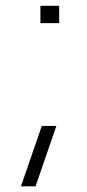

<svg xmlns="http://www.w3.org/2000/svg" viewBox="-20 -533 306 675"><path d="M178.2 -90.3 105 122.1H53.7L127 -90.3ZM188 -512.7V-451.7H122.1V-512.7Z"/></svg>

Font: Sansation Light
Style: Light
Weight: 300
Designer: Bernd Montag
Version: Version 1.301